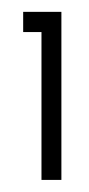

<svg xmlns="http://www.w3.org/2000/svg" viewBox="-20 -770 151 324"><path d="M83.6 -466.4V-750H19.1V-715.9H50V-466.4Z"/></svg>

Font: Spartan MB
Style: Regular
Weight: 212
Designer: Matt Bailey, Mirko Velimirovic
Foundry: Matt Bailey
Version: Version 1.005